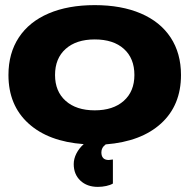

<svg xmlns="http://www.w3.org/2000/svg" viewBox="-20 -552 740 750"><path d="M687 -259Q687 -141 609.5 -70Q532 1 393 12Q376 24 376 43Q376 73 405 73Q409 73 421 71V165Q411 171 395 174.5Q379 178 362 178Q320 178 294 153.5Q268 129 268 89Q268 68 278.5 47.5Q289 27 307 11Q169 1 91 -70Q13 -141 13 -259Q13 -344 53.5 -405.5Q94 -467 170 -499.5Q246 -532 350 -532Q454 -532 530 -499.5Q606 -467 646.5 -405.5Q687 -344 687 -259ZM350 -121Q422 -121 463.5 -158Q505 -195 505 -259Q505 -324 464 -361Q423 -398 350 -398Q278 -398 236.5 -361Q195 -324 195 -259Q195 -195 236.5 -158Q278 -121 350 -121Z"/></svg>

Font: Non Bureau Extended
Style: Bold
Weight: 700
Width: 7
Designer: Jona Saucedo
Foundry: Non Foundry
Version: Version 1.000; ttfautohint (v1.8.4)